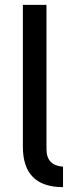

<svg xmlns="http://www.w3.org/2000/svg" viewBox="-20 -760 315 789"><path d="M74 -157V-740H171V-147Q171 -80 239 -75V9Q74 9 74 -157Z"/></svg>

Font: Oxanium ExtraLight Medium
Style: Regular
Weight: 500
Version: Version 2.000